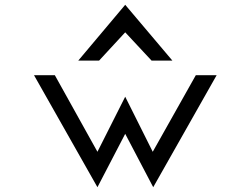

<svg xmlns="http://www.w3.org/2000/svg" viewBox="-20 -765 1047 802"><path d="M394 -512 503 -630 613 -512H700L503 -745L307 -512ZM387 -131 209 -451H122L387 17L503 -206L620 17L885 -451H798L618 -131L503 -361Z"/></svg>

Font: Charger Monospace
Style: Regular
Weight: 400
Designer: Jasper
Foundry: Cannot Into Space Fonts
Version: Version 0.980